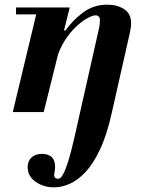

<svg xmlns="http://www.w3.org/2000/svg" viewBox="-20 -482 615 826"><path d="M213 324Q167 324 133 300Q99 276 99 237Q99 211 115.5 195.5Q132 180 161 180Q187 180 202 193.5Q217 207 217 236Q217 248 215 256.5Q213 265 213 272Q213 278 217 282.5Q221 287 231 287Q234 287 239.5 283.5Q245 280 253.5 264Q262 248 273.5 212Q285 176 300 110L405 -356Q407 -363 408.5 -375Q410 -387 410 -394Q410 -405 405 -410.5Q400 -416 391 -416Q378 -416 354.5 -403Q331 -390 305.5 -365.5Q280 -341 258 -306.5Q236 -272 224 -229L255 -351H262Q292 -394 337 -428Q382 -462 442 -462Q483 -462 513.5 -443Q544 -424 544 -382Q544 -364 538 -338L461 3Q440 98 410.5 160.5Q381 223 347.5 258.5Q314 294 279.5 309Q245 324 213 324ZM35 0 143 -450H280L168 0ZM49 -420V-450H268V-420Z"/></svg>

Font: Libre Bodoni
Style: Italic
Weight: 400
Italic angle: -13°
Designer: Pablo Impallari, Rodrigo Fuenzalida
Foundry: Impallari Type
Version: Version 2.005;gftools[0.9.23]